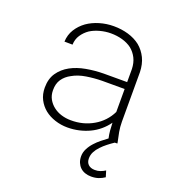

<svg xmlns="http://www.w3.org/2000/svg" viewBox="-133 -644 866 947"><g transform="rotate(20 300.0 -170.5)"><path d="M467.8 -8.8Q452.6 2.4 436 15.6Q419.4 28.8 405.3 44.4Q390.1 61 380.4 80.1Q370.6 99.1 370.6 119.6Q370.6 138.2 376.7 152.6Q382.8 167 393.1 176.8Q403.8 187 418.5 192.1Q433.1 197.3 450.7 197.3Q472.2 197.3 489.3 191.4Q506.3 185.5 520.5 175.8L510.7 143.6Q499.5 150.9 485.6 156Q471.7 161.1 456.1 160.6Q434.6 160.2 422.4 148.7Q410.2 137.2 410.2 116.7Q410.2 98.1 418.7 81.8Q427.2 65.4 440.9 51.3Q454.6 36.6 471.2 23.7Q487.8 10.7 503.9 0H517.1L516.6 -5.4Q510.7 -30.8 506.1 -56.4Q501.5 -82 501.5 -108.9V-368.7Q500.5 -410.6 484.9 -442.6Q469.2 -474.6 442.9 -496.1Q416 -517.1 380.1 -527.6Q344.2 -538.1 303.7 -538.1Q265.1 -538.1 229.2 -527.3Q193.4 -516.6 165.5 -497.1Q137.2 -476.6 119.4 -448Q101.6 -419.4 100.1 -383.3L142.6 -382.8Q143.6 -411.6 158.2 -433.6Q172.9 -455.6 194.8 -470.7Q217.3 -484.9 245.6 -492.4Q273.9 -500 302.2 -500Q334.5 -500 362.8 -491.9Q391.1 -483.9 412.6 -467.8Q433.1 -451.2 445.6 -426.8Q458 -402.3 459 -369.6V-301.3H336.4Q289.6 -300.8 244.9 -292.7Q200.2 -284.7 165 -265.6Q129.4 -246.1 107.9 -214.8Q86.4 -183.6 86.4 -137.2Q86.4 -102.5 100.3 -75.4Q114.3 -48.3 137.7 -29.3Q161.1 -10.7 192.4 -0.5Q223.6 9.8 257.8 9.8Q289.1 9.8 318.1 3.2Q347.2 -3.4 373 -15.6Q398.9 -27.8 420.9 -46.4Q442.9 -64.9 459.5 -88.4Q460 -67.9 461.7 -48.1Q463.4 -28.3 467.8 -8.8ZM261.2 -29.3Q235.8 -29.3 211.9 -36.6Q188 -43.9 169.9 -58.1Q151.4 -72.3 140.1 -92.5Q128.9 -112.8 128.9 -138.7Q128.4 -173.3 144.3 -196.5Q160.2 -219.7 187.5 -233.9Q217.8 -251.5 259 -258.1Q300.3 -264.6 341.3 -265.1H459V-144.5Q445.8 -117.2 425.5 -95.7Q405.3 -74.2 379.9 -59.6Q354 -44.4 324 -36.6Q293.9 -28.8 261.2 -29.3Z"/></g></svg>

Font: Roboto Mono ExtraLight
Style: Regular
Weight: 250
Monospace: yes
Designer: Google
Version: Version 3.000